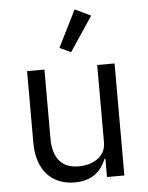

<svg xmlns="http://www.w3.org/2000/svg" viewBox="-55 -824 678 881"><g transform="rotate(-5 284.0 -383.5)"><path d="M395 -744 322 -779 237 -609 289 -585ZM403 0H483V-516H403V-159C403 -91 341 -60 278 -60C201 -60 160 -107 160 -199V-516H80V-185C80 -60 148 12 254 12C340 12 379 -35 399 -84H403Z"/></g></svg>

Font: IBM Plex Devanagari
Style: Regular
Weight: 400
Designer: Mike Abbink, Paul van der Laan, Pieter van Rosmalen, Erin McLaughlin
Foundry: Bold Monday
Version: Version 1.0